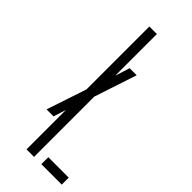

<svg xmlns="http://www.w3.org/2000/svg" viewBox="-257 -842 884 884"><g transform="rotate(45 185.0 -400.0)"><path d="M67.5 -195.5 136 -401 171 -495.5 204 -600H250L175 -373L140 -280L113 -195.5ZM132.5 0V-800H181.5V0ZM229 0V-45.5H362V0Z"/></g></svg>

Font: Big Shoulders Stencil Text Thin ExtraLight
Style: Regular
Weight: 250
Version: Version 2.001